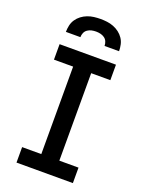

<svg xmlns="http://www.w3.org/2000/svg" viewBox="-174 -1037 848 1120"><g transform="rotate(20 250.0 -477.5)"><path d="M75 0V-96H194V-639H75V-735H425V-639H306V-96H425V0ZM85 -815Q85 -835 89.5 -855.5Q94 -876 105.5 -893Q117 -910 133.5 -922.5Q150 -935 169.5 -942.5Q189 -950 209.5 -952.5Q230 -955 250 -955Q270 -955 290.5 -952.5Q311 -950 330.5 -942.5Q350 -935 366.5 -922.5Q383 -910 394.5 -893Q406 -876 410.5 -855.5Q415 -835 415 -815H325Q325 -829 319.5 -842Q314 -855 302.5 -863Q291 -871 277.5 -874Q264 -877 250 -877Q236 -877 222.5 -874Q209 -871 197.5 -863Q186 -855 180.5 -842Q175 -829 175 -815Z"/></g></svg>

Font: Iosevka Gothic
Style: Bold
Weight: 700
Monospace: yes
Designer: Belleve Invis
Foundry: Belleve Invis
Version: Version 15.5.1; ttfautohint (v1.8.4)